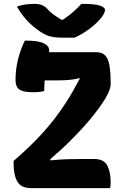

<svg xmlns="http://www.w3.org/2000/svg" viewBox="-20 -969 640 989"><path d="M208 -500Q186 -494 150 -494Q100 -494 80 -508Q60 -522 60 -556Q60 -612 73 -664Q86 -716 108 -760Q176 -760 204.5 -746.5Q233 -733 233 -711Q233 -705 233 -700H478Q518 -700 534 -665Q550 -630 550 -544V-535Q550 -507 521.5 -460Q493 -413 446.5 -357Q400 -301 344 -246Q319 -220 292 -196Q265 -172 239 -149V-143Q293 -148 330.5 -149Q368 -150 400 -150H465Q515 -150 532.5 -116.5Q550 -83 550 -31Q550 -12 547 0H141Q89 0 69.5 -33.5Q50 -67 50 -125V-140Q136 -214 200 -284.5Q264 -355 318 -438Q337 -467 354.5 -497.5Q372 -528 390 -562V-567Q364 -560 338 -557.5Q312 -555 278 -555H210Q209 -543 208.5 -529Q208 -515 208 -500ZM364 -775H300Q265 -775 240.5 -781Q216 -787 187 -806Q149 -832 121 -861.5Q93 -891 67 -935Q105 -949 156 -949Q183 -949 198 -942Q213 -935 223 -924Q237 -908 253 -896Q269 -884 297 -867H304Q340 -892 362.5 -912.5Q385 -933 399 -949H405Q469 -949 495 -940Q521 -931 521 -918Q521 -911 515.5 -899Q510 -887 496 -871Q472 -843 437 -817.5Q402 -792 364 -775Z"/></svg>

Font: Recursive Mn Csl St XBd
Style: Regular
Weight: 800
Monospace: yes
Version: Version 1.079;hotconv 1.0.112;makeotfexe 2.5.65598; ttfautoh